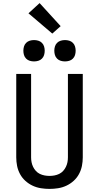

<svg xmlns="http://www.w3.org/2000/svg" viewBox="-20 -1213 640 1241"><path d="M300 8Q272 8 244 3.5Q216 -1 190.5 -13Q165 -25 144 -44Q123 -63 109.5 -88Q96 -113 90.5 -140.5Q85 -168 85 -196V-735H181V-196Q181 -180 184 -164.5Q187 -149 194 -134.5Q201 -120 212 -108Q223 -96 237.5 -89Q252 -82 268 -79Q284 -76 300 -76Q316 -76 332 -79Q348 -82 362.5 -89Q377 -96 388 -108Q399 -120 406 -134.5Q413 -149 416 -164.5Q419 -180 419 -196V-735H515V-196Q515 -168 509.5 -140.5Q504 -113 490.5 -88Q477 -63 456 -44Q435 -25 409.5 -13Q384 -1 356 3.5Q328 8 300 8ZM400 -816Q386 -816 372.5 -820Q359 -824 349 -834Q339 -844 335 -857.5Q331 -871 331 -885Q331 -899 335 -912.5Q339 -926 349 -936Q359 -946 372.5 -950Q386 -954 400 -954Q414 -954 427.5 -950Q441 -946 451 -936Q461 -926 465 -912.5Q469 -899 469 -885Q469 -871 465 -857.5Q461 -844 451 -834Q441 -824 427.5 -820Q414 -816 400 -816ZM200 -816Q186 -816 172.5 -820Q159 -824 149 -834Q139 -844 135 -857.5Q131 -871 131 -885Q131 -899 135 -912.5Q139 -926 149 -936Q159 -946 172.5 -950Q186 -954 200 -954Q214 -954 227.5 -950Q241 -946 251 -936Q261 -926 265 -912.5Q269 -899 269 -885Q269 -871 265 -857.5Q261 -844 251 -834Q241 -824 227.5 -820Q214 -816 200 -816ZM318 -996 164 -1127 236 -1193 372 -1044Z"/></svg>

Font: Iosevka Custom Medium Extended
Style: Regular
Weight: 500
Width: 7
Monospace: yes
Designer: Belleve Invis
Foundry: Belleve Invis
Version: Version 11.2.4; ttfautohint (v1.8.4)